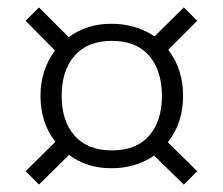

<svg xmlns="http://www.w3.org/2000/svg" viewBox="-20 -599 600 517"><path d="M432 -216 511 -138 475 -102 395 -180Q346 -146 280 -146Q213 -146 166 -182L85 -102L49 -138L129 -217Q89 -269 89 -341Q89 -410 128 -463L49 -543L85 -579L165 -499Q214 -535 280 -535Q346 -535 396 -501L475 -579L511 -543L433 -465Q473 -413 473 -341Q473 -268 432 -216ZM416 -341Q416 -409 381.5 -449Q347 -489 281 -489Q216 -489 181 -449Q146 -409 146 -341Q146 -273 181 -233.5Q216 -194 281 -194Q347 -194 381.5 -233.5Q416 -273 416 -341Z"/></svg>

Font: FiraGO Light
Style: Italic
Weight: 300
Italic angle: -8°
Designer: bBox Type GmbH
Foundry: bBox Type GmbH
Version: Version 1.001